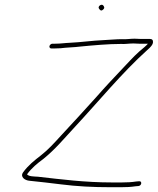

<svg xmlns="http://www.w3.org/2000/svg" viewBox="-20 -787 661 804"><path d="M395.2 -750C398.8 -745.2 402.8 -739.1 411.3 -746.5C419.9 -753.8 416 -759.3 412.4 -764C405.2 -773.3 386.6 -759.4 395.2 -750ZM194.8 -584H206.8C215.5 -584 224.6 -584.3 234.1 -585C255.8 -588.2 292.4 -588.8 315.7 -592C367.9 -597.1 433.3 -603 486.2 -603C503.8 -601.7 520.2 -605 538.7 -605C547.9 -604.3 555.8 -604 562.4 -604H599.4C596.7 -600.7 591.9 -596 585.2 -590C549.8 -561.2 537.4 -546.8 500.2 -507.5C459.6 -464.7 420.8 -423.5 382.7 -380C334.9 -326.7 282.2 -269.5 234.3 -218C207.1 -188.2 181.6 -159.8 151.5 -136.5C124.4 -115.5 98.2 -94.7 77.2 -66C62.3 -45.5 85.4 -31.3 103.9 -30C141.7 -26.5 195.8 -19.7 235.5 -15C300.8 -6.6 369.5 -3 444.7 -3H485.7C508.6 -3 528.5 -3.9 547.6 -7L559.8 -8C573.5 -9.3 576.1 -29.3 562.5 -28L550.2 -27C531.5 -24 512.2 -23 490.3 -23H449.3C336.3 -23 236.3 -35.9 138.8 -47C121.1 -48.1 100.2 -47.8 93.2 -57C113.1 -84.3 135.7 -102.3 162.2 -122C213.1 -163.4 246.7 -205.1 294.1 -256C391.3 -360.4 491.4 -482.8 596.2 -577C612 -590.3 620.1 -601 620.6 -609C621.6 -619 617.1 -624 607.1 -624H567.1C560.4 -624 552.5 -624.3 543.3 -625C524.8 -625 508.2 -621.6 490.8 -623C466.5 -623 440.9 -620.2 413.4 -619C365.9 -617 319.4 -610 274.4 -608C248.4 -606.9 234.6 -604 211.4 -604H199.4C194.2 -604 188.4 -599.3 187.1 -594C185.9 -588.7 189.5 -584 194.8 -584Z"/></svg>

Font: HoneyBee
Style: UltLitIt
Weight: 100
Foundry: Cannot Into Space Fonts
Version: Version 0.89